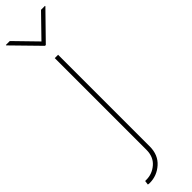

<svg xmlns="http://www.w3.org/2000/svg" viewBox="-352 -739 926 926"><g transform="rotate(-45 110.5 -276.0)"><path d="M0 0ZM-2.8 204.5Q-8.9 204.5 -14.2 203.1L-11.4 181.8H-2.8Q37.3 181.8 68.5 154.5Q99.4 127.5 99.4 79.5V-545.5H122.2V79.5Q122.2 137.4 84.5 170.8Q46.9 204.5 -2.8 204.5ZM113.6 -620.7H108L-22.7 -754.3V-757.1H4.3L110.8 -647.7L217.3 -757.1H244.3V-754.3Z"/></g></svg>

Font: Linik Sans Thin
Style: Regular
Weight: 100
Designer: Fonts by Rasmus Andersson / Changes by Cristiano Sobral with parts from Marc Monis
Foundry: rsms
Version: Version 3.020; ttfautohint (v1.6)